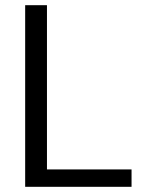

<svg xmlns="http://www.w3.org/2000/svg" viewBox="-20 -720 571 740"><path d="M77 0V-700H161V-67H487V0Z"/></svg>

Font: DM Sans 9pt
Style: Regular
Weight: 400
Designer: Colophon Foundry, Jonny Pinhorn
Foundry: Colophon Foundry
Version: Version 4.004;gftools[0.9.30]